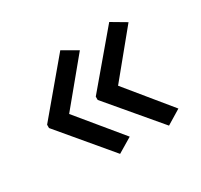

<svg xmlns="http://www.w3.org/2000/svg" viewBox="-97 -592 691 659"><g transform="rotate(-30 248.5 -262.5)"><path d="M458 -434.1 317.9 -263.2 458 -91.8 400.9 -57.1 232.9 -255.9V-269L400.9 -467.8ZM265.1 -434.1 124 -263.2 265.1 -91.8 207 -57.1 40 -255.9V-269L207 -467.8Z"/></g></svg>

Font: OpenSansHebrew-Regular
Style: Regular
Weight: 400
Foundry: Ascender Corporation, Yanek Iontef
Version: Version 2.001;PS 002.001;hotconv 1.0.70;makeotf.lib2.5.58329